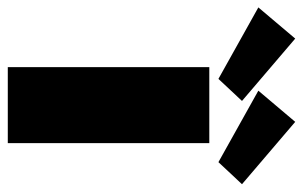

<svg xmlns="http://www.w3.org/2000/svg" viewBox="-270 -630 796 505"><g transform="rotate(90 128.5 -378.0)"><path d="M253 0H53V-530H253ZM142 -616 84 -554 -104 -659 -22 -756ZM361 -616 303 -554 115 -659 197 -756Z"/></g></svg>

Font: Morrison Black
Style: Regular
Weight: 900
Designer: Pablo Impallari, Rodrigo Fuenzalida (Modified by Dan O. Williams)
Version: Version 0.03;June 6, 2019;FontCreator 11.5.0.2425 64-bit; tt